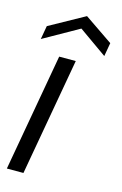

<svg xmlns="http://www.w3.org/2000/svg" viewBox="-108 -734 496 783"><g transform="rotate(15 139.5 -342.5)"><path d="M4 0 92 -496H162L74 0ZM1 -546 11 -603 159 -685 279 -603 269 -546 150 -630Z"/></g></svg>

Font: DM Sans 36pt Light
Style: Italic
Weight: 300
Italic angle: -10°
Designer: Colophon Foundry, Jonny Pinhorn
Foundry: Colophon Foundry
Version: Version 4.004;gftools[0.9.30]